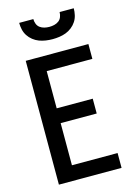

<svg xmlns="http://www.w3.org/2000/svg" viewBox="-140 -1028 779 1101"><g transform="rotate(-15 250.0 -477.5)"><path d="M68 0V-735H440V-647H169V-426H383V-338H169V-88H440V0ZM250 -815Q230 -815 209.5 -818Q189 -821 170.5 -828Q152 -835 135.5 -848Q119 -861 108 -878Q97 -895 92.5 -915Q88 -935 88 -955H172Q172 -940 177.5 -926Q183 -912 194.5 -903.5Q206 -895 220.5 -891.5Q235 -888 250 -888Q265 -888 279.5 -891.5Q294 -895 305.5 -903.5Q317 -912 322.5 -926Q328 -940 328 -955H412Q412 -935 407.5 -915Q403 -895 392 -878Q381 -861 364.5 -848Q348 -835 329.5 -828Q311 -821 290.5 -818Q270 -815 250 -815Z"/></g></svg>

Font: Iosevka Curly Semibold
Style: Regular
Weight: 600
Monospace: yes
Designer: Belleve Invis
Foundry: Belleve Invis
Version: Version 22.1.2; ttfautohint (v1.8.4)